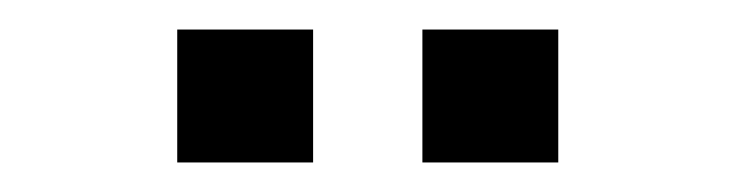

<svg xmlns="http://www.w3.org/2000/svg" viewBox="-20 -701 498 130"><path d="M266 -591V-681H358V-591ZM100 -591V-681H192V-591Z"/></svg>

Font: Cabin Condensed
Style: Bold
Weight: 700
Width: 3
Designer: Pablo Impallari
Foundry: Pablo Impallari. http://www.impallari.com Igino Marini. http://www.ikern.com
Version: Version 3.001; ttfautohint (v1.8.3)